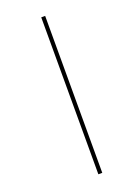

<svg xmlns="http://www.w3.org/2000/svg" viewBox="-183 -835 831 1152"><g transform="rotate(-20 232.5 -259.0)"><path d="M236 242V-760H261V242Z"/></g></svg>

Font: Noto Sans SemiCondensed Thin
Style: Italic
Weight: 100
Width: 4
Italic angle: -12°
Designer: Monotype Design Team
Foundry: Monotype Imaging Inc.
Version: Version 2.013; ttfautohint (v1.8.4.7-5d5b)